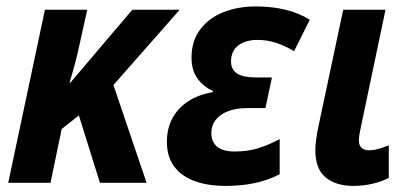

<svg xmlns="http://www.w3.org/2000/svg" viewBox="-20 -576 1299 605"><path d="M5.9 0 121.6 -545.4H254.9L229 -428.7Q223.6 -402.8 215.8 -373.8Q208 -344.7 199.2 -315.9H202.1L397 -545.4H546.4L337.4 -308.1L441.9 0H294.9L228.5 -212.4L174.3 -169.4L139.2 0Z M691.4 9.8Q633.8 9.8 592 -5.9Q550.3 -21.5 528.1 -52.5Q505.9 -83.5 505.9 -128.9Q505.9 -170.4 522.9 -202.6Q540 -234.9 572.3 -256.3Q604.5 -277.8 650.4 -285.6L650.9 -289.6Q622.1 -301.8 602.8 -327.9Q583.5 -354 583.5 -394.5Q583.5 -446.8 610.6 -482.9Q637.7 -519 683.6 -537.4Q729.5 -555.7 785.6 -555.7Q837.4 -555.7 879.6 -545.4Q921.9 -535.2 956.1 -513.7L906.7 -414.6Q879.4 -431.2 851.1 -440.7Q822.8 -450.2 790.5 -450.2Q753.9 -450.2 731 -432.9Q708 -415.5 708 -382.3Q708 -356.4 727.3 -344.2Q746.6 -332 785.6 -332H836.9L816.4 -235.4H758.3Q724.6 -235.4 699.2 -225.8Q673.8 -216.3 659.9 -198.5Q646 -180.7 646 -155.8Q646 -128.9 664.3 -113.8Q682.6 -98.6 719.7 -98.6Q761.7 -98.6 795.7 -109.6Q829.6 -120.6 861.3 -137.7V-26.9Q826.7 -8.8 784.4 0.5Q742.2 9.8 691.4 9.8Z M1094.2 9.8Q1038.1 9.8 1005.9 -17.1Q973.6 -43.9 973.6 -103Q973.6 -116.7 976.1 -135.7Q978.5 -154.8 983.9 -180.2L1061.5 -545.4H1194.8L1115.7 -168.9Q1113.3 -158.2 1112.1 -149.2Q1110.8 -140.1 1110.8 -133.3Q1110.8 -118.2 1119.1 -110.4Q1127.4 -102.5 1142.6 -102.5Q1157.2 -102.5 1172.6 -106.9Q1188 -111.3 1205.1 -118.2V-15.6Q1183.1 -3.9 1154.1 2.9Q1125 9.8 1094.2 9.8Z"/></svg>

Font: Open Sans SemiCondensed
Style: Bold Italic
Weight: 700
Width: 4
Italic angle: -12°
Designer: Monotype Design Team
Foundry: Monotype Imaging Inc.
Version: Version 3.003